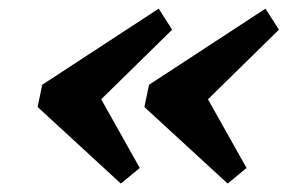

<svg xmlns="http://www.w3.org/2000/svg" viewBox="-20 -442 697 446"><path d="M627.9 -373 425.8 -174.8 441.4 -250 552.7 -51.8 508.8 -15.6 315.4 -193.4 326.2 -245.1 596.7 -421.9ZM379.9 -373 177.7 -174.8 193.4 -250 304.7 -51.8 260.7 -15.6 67.4 -193.4 78.1 -245.1 348.6 -421.9Z"/></svg>

Font: Crimson Pro ExtraBold
Style: Italic
Weight: 800
Italic angle: -12°
Designer: Jacques Le Bailly
Foundry: Baron von Fonthausen
Version: Version 1.003